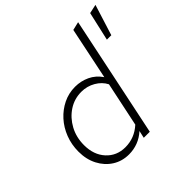

<svg xmlns="http://www.w3.org/2000/svg" viewBox="-184 -916 1104 1104"><g transform="rotate(-45 368.0 -364.5)"><path d="M265 8Q209 8 165 -20Q121 -48 95.5 -97Q70 -146 70 -209Q70 -266 89.5 -316.5Q109 -367 143.5 -405Q178 -443 223 -465Q268 -487 320 -487Q367 -487 408.5 -467.5Q450 -448 478 -407L544 -725L595 -737L441 0H392L402 -45Q372 -18 337.5 -5Q303 8 265 8ZM279 -36Q354 -36 411 -88L468 -359Q449 -396 410 -418.5Q371 -441 325 -441Q268 -441 221.5 -410.5Q175 -380 147 -328.5Q119 -277 119 -213Q119 -134 164 -85Q209 -36 279 -36ZM641 -549 681 -725 736 -737 677 -549Z"/></g></svg>

Font: Red Hat Text
Style: Italic
Weight: 300
Italic angle: -12°
Designer: Pentagram, MCKL
Foundry: Pentagram, MCKL
Version: Version 1.023